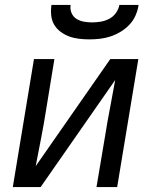

<svg xmlns="http://www.w3.org/2000/svg" viewBox="-20 -760 640 780"><path d="M32 0 118 -520H201L167 -312Q158 -255 147 -198.5Q136 -142 125 -85L428 -520H542L456 0H372L407 -208Q416 -265 427 -321.5Q438 -378 448 -435L145 0ZM343 -600Q322 -600 301 -602.5Q280 -605 261 -612Q242 -619 226 -631Q210 -643 200 -660Q190 -677 188 -698Q186 -719 189 -740H267Q264 -723 270.5 -707.5Q277 -692 290.5 -683.5Q304 -675 320.5 -672Q337 -669 354 -669Q372 -669 389.5 -672Q407 -675 423.5 -683.5Q440 -692 451 -707.5Q462 -723 465 -740H543Q540 -719 531 -698Q522 -677 506 -660Q490 -643 470 -631Q450 -619 429 -612Q408 -605 386 -602.5Q364 -600 343 -600Z"/></svg>

Font: Iosevka SS04 Extended Oblique
Style: Regular
Weight: 400
Width: 7
Italic angle: -9°
Monospace: yes
Designer: Belleve Invis
Foundry: Belleve Invis
Version: Version 19.0.0; ttfautohint (v1.8.4)